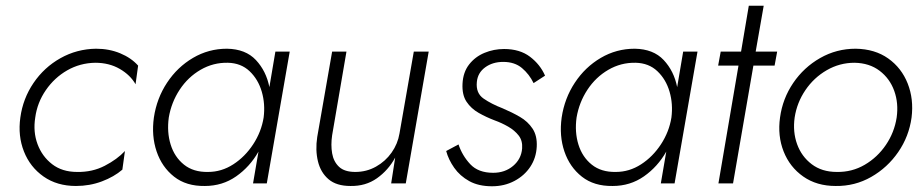

<svg xmlns="http://www.w3.org/2000/svg" viewBox="-20 -640 3220 670"><path d="M103 -230Q95 -180 111 -137Q127 -94 162 -67Q197 -40 249 -40Q302 -39 345.5 -61.5Q389 -84 416 -113L407 -48Q378 -23 335.5 -7Q293 9 245 9Q179 9 132 -24Q85 -57 63.5 -111.5Q42 -166 51 -230Q60 -296 97 -350.5Q134 -405 191 -437Q248 -469 315 -470Q361 -470 399.5 -454Q438 -438 462 -411L453 -346Q435 -378 398 -399.5Q361 -421 312 -421Q259 -420 214.5 -394.5Q170 -369 140 -325.5Q110 -282 103 -230Z M517 -230Q527 -297 563 -351.5Q599 -406 653.5 -438Q708 -470 772 -470Q837 -469 873 -430.5Q909 -392 920 -336L941 -460H991L911 0H863L882 -111Q852 -58 804 -24.5Q756 9 695 9Q630 10 587.5 -23.5Q545 -57 526.5 -111.5Q508 -166 517 -230ZM569 -230Q562 -179 575.5 -135.5Q589 -92 622 -65.5Q655 -39 706 -40Q753 -40 794 -66.5Q835 -93 863.5 -136.5Q892 -180 900 -230Q906 -277 893.5 -320Q881 -363 851 -391.5Q821 -420 775 -421Q724 -422 680 -396.5Q636 -371 607 -327Q578 -283 569 -230Z M1139 -168Q1134 -134 1139 -105Q1144 -76 1163 -58Q1182 -40 1220 -40Q1259 -40 1292 -58.5Q1325 -77 1346.5 -107.5Q1368 -138 1374 -174L1424 -460H1476L1396 0H1345L1359 -90Q1335 -46 1295.5 -18Q1256 10 1203 9Q1154 9 1126.5 -14.5Q1099 -38 1089.5 -77Q1080 -116 1087 -162L1139 -460H1189Z M1580 -136Q1593 -97 1621 -67Q1649 -37 1701 -37Q1742 -37 1770.5 -61Q1799 -85 1802 -122Q1804 -149 1790 -167Q1776 -185 1753.5 -198Q1731 -211 1706 -220Q1677 -231 1650.5 -246Q1624 -261 1608 -285Q1592 -309 1594 -348Q1596 -388 1617 -415Q1638 -442 1670.5 -455.5Q1703 -469 1739 -469Q1794 -469 1829.5 -442Q1865 -415 1882 -376L1842 -350Q1827 -381 1801.5 -402.5Q1776 -424 1736 -424Q1699 -424 1673 -405Q1647 -386 1644 -354Q1640 -315 1667.5 -296Q1695 -277 1734 -262Q1767 -248 1794.5 -232Q1822 -216 1838.5 -191Q1855 -166 1853 -128Q1851 -89 1830.5 -58Q1810 -27 1775 -8.5Q1740 10 1697 10Q1650 10 1617.5 -8Q1585 -26 1565 -54.5Q1545 -83 1537 -113Z M1940 -230Q1950 -297 1986 -351.5Q2022 -406 2076.5 -438Q2131 -470 2195 -470Q2260 -469 2296 -430.5Q2332 -392 2343 -336L2364 -460H2414L2334 0H2286L2305 -111Q2275 -58 2227 -24.5Q2179 9 2118 9Q2053 10 2010.5 -23.5Q1968 -57 1949.5 -111.5Q1931 -166 1940 -230ZM1992 -230Q1985 -179 1998.5 -135.5Q2012 -92 2045 -65.5Q2078 -39 2129 -40Q2176 -40 2217 -66.5Q2258 -93 2286.5 -136.5Q2315 -180 2323 -230Q2329 -277 2316.5 -320Q2304 -363 2274 -391.5Q2244 -420 2198 -421Q2147 -422 2103 -396.5Q2059 -371 2030 -327Q2001 -283 1992 -230Z M2495 -460H2566L2593 -620H2645L2617 -460H2692L2683 -411H2609L2538 0H2487L2557 -411H2486Z M2702 -230Q2711 -296 2748 -350.5Q2785 -405 2842 -437.5Q2899 -470 2966 -470Q3033 -469 3079.5 -436Q3126 -403 3147.5 -348.5Q3169 -294 3161 -230Q3152 -164 3114.5 -109.5Q3077 -55 3020 -22.5Q2963 10 2896 9Q2830 9 2783 -24Q2736 -57 2714.5 -111.5Q2693 -166 2702 -230ZM2753 -230Q2746 -180 2761.5 -137Q2777 -94 2812.5 -67Q2848 -40 2900 -40Q2953 -39 2997.5 -65Q3042 -91 3071.5 -134.5Q3101 -178 3109 -230Q3116 -280 3100.5 -323Q3085 -366 3049.5 -393Q3014 -420 2962 -421Q2910 -421 2865 -395Q2820 -369 2790.5 -325.5Q2761 -282 2753 -230Z"/></svg>

Font: Jost* Light
Style: Italic
Weight: 300
Italic angle: -10°
Version: Version 3.7